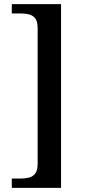

<svg xmlns="http://www.w3.org/2000/svg" viewBox="-20 -780 415 928"><path d="M37 128V83H80Q103 83 121.5 78Q140 73 151 57.5Q162 42 162 11V-643Q162 -675 151 -690Q140 -705 121.5 -710Q103 -715 80 -715H37V-760H275V128Z"/></svg>

Font: Noto Serif Hebrew Medium
Style: Regular
Weight: 500
Version: Version 2.003